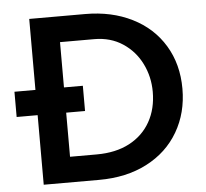

<svg xmlns="http://www.w3.org/2000/svg" viewBox="-51 -757 871 811"><g transform="rotate(-5 384.5 -351.5)"><path d="M102 0H337Q453 0 540 -45Q627 -90 674 -170.5Q721 -251 721 -353Q721 -457 673 -536.5Q625 -616 538 -659.5Q451 -703 339 -703H102ZM223 -594H368Q437 -594 488.5 -560Q540 -526 567.5 -470.5Q595 -415 595 -351Q595 -279 564 -224Q533 -169 475 -138.5Q417 -108 336 -108H223ZM303 -402H13V-295H303Z"/></g></svg>

Font: Geom Medium
Style: Bold
Weight: 500
Version: Version 1.102